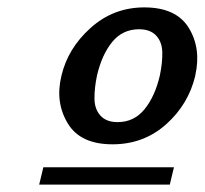

<svg xmlns="http://www.w3.org/2000/svg" viewBox="-20 -729 553 519"><path d="M507.8 -524.9V-523.9Q489.3 -447.3 430.2 -394Q369.1 -338.9 284.2 -338.9Q198.2 -338.9 164.1 -394Q128.4 -451.7 146 -523.9Q163.1 -597.7 224.1 -652.8Q286.1 -709 370.1 -709Q456.1 -709 490.2 -653.8Q524.4 -598.1 507.8 -524.9ZM439 -230H85.9L97.2 -276.9H450.2ZM297.9 -398.9Q342.3 -398.9 370.6 -433.6Q398.9 -468.3 412.1 -524.9Q419.4 -560.1 418.7 -587.9Q418 -615.7 402.1 -632.8Q386.2 -649.9 356 -649.9Q311.5 -649.9 283.4 -615.7Q255.4 -581.5 242.2 -524.9Q234.9 -489.7 235.4 -461.7Q235.8 -433.6 251.7 -416.3Q267.6 -398.9 297.9 -398.9Z"/></svg>

Font: Perun
Style: Bold Italic
Weight: 700
Italic angle: -12°
Foundry: Copyright (c) Stefan Peev, Context Ltd, 2016
Version: Version 001.000